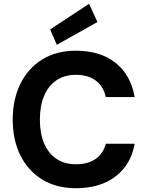

<svg xmlns="http://www.w3.org/2000/svg" viewBox="-20 -979 776 1011"><path d="M380 12Q277 12 202.5 -33.5Q128 -79 87.5 -160.5Q47 -242 47 -349Q47 -456 87.5 -538Q128 -620 202.5 -666Q277 -712 380 -712Q508 -712 588.5 -648Q669 -584 689 -468H537Q525 -524 484.5 -554.5Q444 -585 379 -585Q320 -585 277.5 -556.5Q235 -528 212.5 -475Q190 -422 190 -349Q190 -276 212.5 -223.5Q235 -171 277.5 -142.5Q320 -114 379 -114Q444 -114 484 -142.5Q524 -171 537 -222H689Q670 -113 589 -50.5Q508 12 380 12ZM279 -743 244 -824 449 -959 493 -863Z"/></svg>

Font: DM Sans 11pt ExtraBold
Style: Regular
Weight: 800
Version: Version 4.004;gftools[0.9.30]